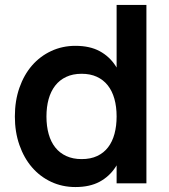

<svg xmlns="http://www.w3.org/2000/svg" viewBox="-20 -740 681 775"><path d="M571 -720V0H450.7V-720ZM284.5 -555Q342.4 -555 382.1 -533.6Q421.8 -512.2 446.5 -474.2Q471.2 -436.2 482 -383.9Q492.8 -331.6 492.8 -269.8Q492.8 -208 481.9 -155.7Q471.1 -103.4 446.3 -65.5Q421.6 -27.7 381.9 -6.3Q342.2 15 284.5 15Q231.5 15 186.5 -6Q141.6 -27 109.1 -64.7Q76.6 -102.4 58.3 -154.9Q40 -207.3 40 -269.8Q40 -333 58.3 -385.5Q76.7 -438.1 109.2 -475.6Q141.8 -513.1 186.7 -534Q231.7 -555 284.5 -555ZM309.5 -442.2Q273.9 -442.2 247.2 -429.6Q220.4 -417.1 202.7 -394.2Q185 -371.3 176.2 -339.7Q167.5 -308.1 167.5 -269.8Q167.5 -230.7 176.5 -198.8Q185.4 -167 203.2 -144.7Q220.9 -122.3 247.7 -110.1Q274.4 -97.8 309.5 -97.8Q346 -97.8 372.5 -110.4Q399.1 -122.9 416.4 -145.6Q433.7 -168.2 442.2 -200Q450.7 -231.8 450.7 -269.8Q450.7 -309.4 441.7 -341.3Q432.7 -373.2 414.9 -395.6Q397.1 -418 370.8 -430.1Q344.5 -442.2 309.5 -442.2Z"/></svg>

Font: Vela Sans GX ExtLt
Style: Regular
Weight: 200
Designer: Principal design: Mikhail Sharanda - project Manrope.
Design modification: Ravid Balaliev
Foundry: Mikhail Sharanda
Version: Version 1.001